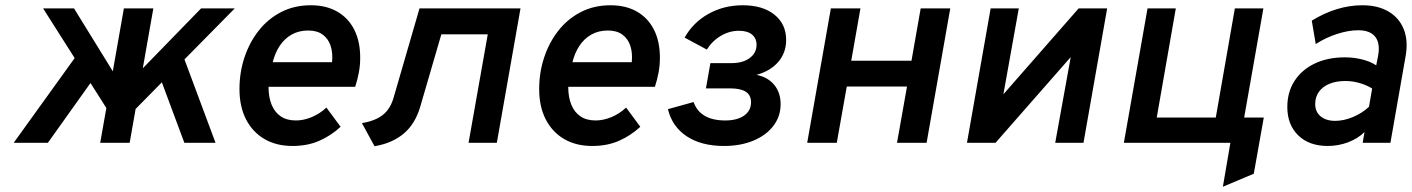

<svg xmlns="http://www.w3.org/2000/svg" viewBox="-20 -543 5369 730"><path d="M412.5 -88 144 -511H261.5L432 -234.5ZM451 -83.5 471 -230 744.5 -511H872.5ZM32 0 300.5 -373 363 -282 162 0ZM361 0 451 -511H563L473 0ZM681 0 576 -282 660.5 -373 799.5 0Z M1092 12Q1031 12 985.8 -14.2Q940.5 -40.5 915.5 -89Q890.5 -137.5 890.5 -204.5Q890.5 -267.5 909.5 -324.8Q928.5 -382 963.8 -426.8Q999 -471.5 1049 -497.2Q1099 -523 1161.5 -523Q1220 -523 1262 -499Q1304 -475 1326.8 -430.5Q1349.5 -386 1349.5 -323.5Q1349.5 -294 1344.2 -266.5Q1339 -239 1330.5 -213H1001Q1001 -173 1013 -144.2Q1025 -115.5 1048 -100.2Q1071 -85 1105 -85Q1134.5 -85 1165.2 -97.8Q1196 -110.5 1221 -134L1275 -61Q1239 -27.5 1194.2 -7.8Q1149.5 12 1092 12ZM1017 -306.5H1242.5Q1246 -342 1237 -369Q1228 -396 1206.8 -411.5Q1185.5 -427 1152 -427Q1116 -427 1088.8 -411.5Q1061.5 -396 1043.5 -368.8Q1025.5 -341.5 1017 -306.5Z M1404 13 1356 -75Q1406 -83 1435.2 -105.8Q1464.5 -128.5 1477 -173.5L1575 -511H1959L1869 0H1761.5L1834.5 -412.5H1658L1578 -138Q1559 -72.5 1515.5 -35.5Q1472 1.5 1404 13Z M2231.5 12Q2170.5 12 2125.2 -14.2Q2080 -40.5 2055 -89Q2030 -137.5 2030 -204.5Q2030 -267.5 2049 -324.8Q2068 -382 2103.2 -426.8Q2138.5 -471.5 2188.5 -497.2Q2238.5 -523 2301 -523Q2359.5 -523 2401.5 -499Q2443.5 -475 2466.2 -430.5Q2489 -386 2489 -323.5Q2489 -294 2483.8 -266.5Q2478.5 -239 2470 -213H2140.5Q2140.5 -173 2152.5 -144.2Q2164.5 -115.5 2187.5 -100.2Q2210.5 -85 2244.5 -85Q2274 -85 2304.8 -97.8Q2335.5 -110.5 2360.5 -134L2414.5 -61Q2378.5 -27.5 2333.8 -7.8Q2289 12 2231.5 12ZM2156.5 -306.5H2382Q2385.5 -342 2376.5 -369Q2367.5 -396 2346.2 -411.5Q2325 -427 2291.5 -427Q2255.5 -427 2228.2 -411.5Q2201 -396 2183 -368.8Q2165 -341.5 2156.5 -306.5Z M2733 12Q2646.5 12 2591 -24.8Q2535.5 -61.5 2519.5 -128L2617 -155Q2642 -85 2737.5 -85Q2782.5 -85 2809 -103.5Q2835.5 -122 2835.5 -154.5Q2835.5 -181 2815.8 -194Q2796 -207 2755.5 -207H2664L2681 -303H2761.5Q2804 -303 2830.2 -322.2Q2856.5 -341.5 2856.5 -372.5Q2856.5 -397.5 2839 -411.8Q2821.5 -426 2789.5 -426Q2753.5 -426 2720.8 -406.8Q2688 -387.5 2667.5 -354.5L2583 -400Q2615.5 -458 2674 -490.5Q2732.5 -523 2804 -523Q2880 -523 2924.5 -487.2Q2969 -451.5 2969 -391Q2969 -342.5 2939.2 -307.8Q2909.5 -273 2856.5 -258.5Q2900 -249.5 2924 -220Q2948 -190.5 2948 -147Q2948 -100.5 2920.5 -64.5Q2893 -28.5 2844.2 -8.2Q2795.5 12 2733 12Z M3049 0 3139 -511H3251.5L3216.5 -312H3445.5L3480.5 -511H3593L3503 0H3390.5L3428.5 -214H3199.5L3161.5 0Z M3656.5 0 3746.5 -511H3853.5L3795 -184.5L4081 -511H4189.5L4099.5 0H3992L4051 -326L3765 0Z M4253 0 4343 -511H4450.5L4378 -96H4602.5L4675 -511H4783.5L4693.5 0ZM4629.5 167 4658 0H4623.5L4640 -96H4785L4747 117.5Z M5028.5 12Q4957 12 4915.8 -28.5Q4874.5 -69 4874.5 -136Q4874.5 -193 4902 -235.5Q4929.5 -278 4978.8 -301.5Q5028 -325 5094 -325Q5127 -325 5159 -317Q5191 -309 5212.5 -294.5L5219.5 -330Q5228.5 -377.5 5209 -402.8Q5189.5 -428 5144 -428Q5107.5 -428 5064.5 -414.2Q5021.5 -400.5 4982.5 -375.5L4967.5 -464.5Q5014.5 -493.5 5062.8 -508.2Q5111 -523 5159.5 -523Q5219 -523 5259.5 -499Q5300 -475 5317.2 -431.8Q5334.5 -388.5 5324.5 -331L5266.5 0H5161L5168 -41Q5143.5 -16.5 5106 -2.2Q5068.5 12 5028.5 12ZM5056.5 -83.5Q5089 -83.5 5123.5 -97.8Q5158 -112 5185 -137L5197 -206.5Q5176 -219.5 5149.5 -227.2Q5123 -235 5095.5 -235Q5060 -235 5034.2 -224.2Q5008.5 -213.5 4994.5 -193.8Q4980.5 -174 4980.5 -147.5Q4980.5 -118 5001 -100.8Q5021.5 -83.5 5056.5 -83.5Z"/></svg>

Font: Overpass SemiBold
Style: Italic
Weight: 600
Italic angle: -10°
Designer: Delve Withrington, Dave Bailey, Thomas Jockin
Foundry: Delve Fonts LLC
Version: Version 4.000